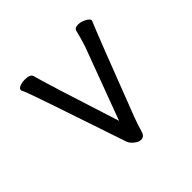

<svg xmlns="http://www.w3.org/2000/svg" viewBox="-133 -617 767 767"><g transform="rotate(-45 250.0 -234.0)"><path d="M254 18Q243 18 233 11Q213 -2 207 -19Q74 -415 63 -441L54 -461Q54 -471 67 -476Q80 -481 95 -481Q125 -481 130 -466Q145 -408 245 -98L359 -404Q370 -438 379 -475Q383 -486 401 -486Q417 -486 434.5 -477Q452 -468 452 -458Q430 -408 299 -66Q288 -37 279 -6Q273 18 254 18Z"/></g></svg>

Font: LXGW WenKai Mono Lite
Style: Regular
Weight: 400
Monospace: yes
Designer: LXGW / Fontworks Inc.
Foundry: LXGW / Fontworks Inc.
Version: Version 1.520; June 14, 2025